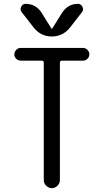

<svg xmlns="http://www.w3.org/2000/svg" viewBox="-20 -980 540 1000"><path d="M87.9 -664.1Q74.2 -664.1 64.5 -673.8Q54.7 -683.6 54.7 -696.8Q54.7 -710 64.5 -720.2Q74.2 -730.5 87.9 -730.5H412.1Q425.8 -730.5 435.5 -720.2Q445.3 -710 445.3 -696.8Q445.3 -683.6 435.5 -673.8Q425.8 -664.1 412.1 -664.1H302.7Q292 -664.1 292 -653.3V-42Q292 -25.4 279.3 -12.7Q266.6 0 250 0Q233.4 0 220.7 -12.7Q208 -25.4 208 -42V-653.3Q208 -664.1 197.3 -664.1ZM303.7 -914.1Q334 -960 385.7 -960Q401.4 -960 409.2 -944.8Q417 -929.7 407.2 -917L345.7 -837.9Q308.6 -790 250 -790Q191.4 -790 154.3 -837.9L92.8 -917Q83 -929.7 90.3 -944.8Q97.7 -960 114.3 -960Q166 -960 196.3 -914.1L248 -831.1Q248 -830.1 250 -830.1Q252 -830.1 252 -831.1Z"/></svg>

Font: Rounded-X Mgen+ 1mn regular
Style: Regular
Weight: 400
Designer: [Source Han Sans]
Ryoko NISHIZUKA  (kana & ideographs); Paul D. Hunt (Latin, Greek & Cyrillic); Wenlong ZHANG  (bopomofo
Version: Version 1.059.20150602